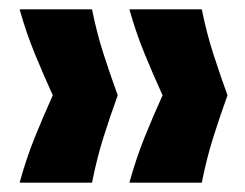

<svg xmlns="http://www.w3.org/2000/svg" viewBox="-20 -480 524 411"><path d="M412 -89H257Q271 -140 289.5 -186Q308 -232 328 -276Q308 -320 289.5 -365Q271 -410 257 -460H412Q422 -410 436.5 -365Q451 -320 467 -276Q451 -232 436.5 -186Q422 -140 412 -89ZM177 -89H22Q36 -140 54.5 -186Q73 -232 93 -276Q73 -320 54.5 -365Q36 -410 22 -460H177Q187 -410 201.5 -365Q216 -320 232 -276Q216 -232 201.5 -186Q187 -140 177 -89Z"/></svg>

Font: Bricolage Grotesque 10pt ExtraBold
Style: Regular
Weight: 800
Designer: Mathieu Triay
Foundry: Atelier Triay
Version: Version 1.000; ttfautohint (v1.8.4.7-5d5b);gftools[0.9.32]